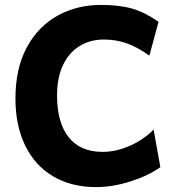

<svg xmlns="http://www.w3.org/2000/svg" viewBox="-20 -745 726 777"><path d="M370.1 12.2Q268.6 12.2 194.8 -31.5Q121.1 -75.2 81.8 -156.2Q42.5 -237.3 42.5 -346.7Q42.5 -468.3 88.6 -553.5Q134.8 -638.7 213.4 -681.9Q292 -725.1 388.2 -725.1Q464.8 -725.1 516.6 -709.7Q568.4 -694.3 621.6 -656.7L584.5 -520Q536.1 -554.2 493.2 -569.6Q450.2 -585 400.4 -585Q345.7 -585 303 -559.3Q260.3 -533.7 235.6 -482.9Q210.9 -432.1 210.9 -358.9Q210.9 -249 257.8 -189.7Q304.7 -130.4 395.5 -130.4Q449.7 -130.4 505.6 -155Q561.5 -179.7 601.6 -220.7L628.9 -68.4Q581.1 -34.2 508.5 -11Q436 12.2 370.1 12.2Z"/></svg>

Font: Lesson One Extra
Style: Regular
Weight: 800
Designer: But Ko, Victor Gaultney, Annie Olsen, Julie Remington, Don Collingsworth, Eric Hays, Becca Hirsbrunner
Version: Version 1.100